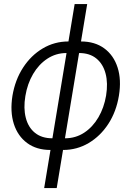

<svg xmlns="http://www.w3.org/2000/svg" viewBox="-20 -748 665 972"><path d="M235.4 11.2Q165 11.2 117.4 -23.9Q69.8 -59.1 50 -120.8Q30.3 -182.6 43 -263.2Q56.6 -343.8 96.9 -405.8Q137.2 -467.8 196.5 -502.9Q255.9 -538.1 326.2 -538.1H390.1Q460.4 -538.1 508.1 -502.9Q555.7 -467.8 575.4 -406Q595.2 -344.2 582 -263.7Q568.8 -183.1 528.6 -121.1Q488.3 -59.1 429 -23.9Q369.6 11.2 299.3 11.2ZM245.1 -47.9H309.1Q362.8 -47.9 406 -76.2Q449.2 -104.5 478 -153.6Q506.8 -202.6 517.1 -264.2Q527.3 -326.7 514.6 -375.2Q502 -423.8 468 -451.7Q434.1 -479.5 380.4 -479.5H316.4Q263.2 -479.5 219.7 -450.9Q176.3 -422.4 147.5 -373.3Q118.7 -324.2 108.4 -261.7Q98.1 -200.2 110.6 -151.6Q123 -103 157.2 -75.4Q191.4 -47.9 245.1 -47.9ZM203.6 204.1 357.9 -727.5H421.4L267.1 204.1Z"/></svg>

Font: Inter 24pt Light
Style: Italic
Weight: 300
Italic angle: -9.3988°
Designer: Rasmus Andersson
Foundry: rsms
Version: Version 4.001;git-66647c0bb